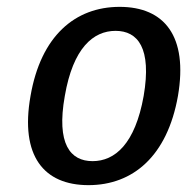

<svg xmlns="http://www.w3.org/2000/svg" viewBox="-20 -530 570 560"><path d="M499 -250C529 -425 459 -510 329 -510C199 -510 99 -425 69 -250C38 -75 108 10 238 10C368 10 468 -75 499 -250ZM399 -250C374 -110 315 -60 250 -60C185 -60 144 -110 169 -250C193 -390 252 -440 317 -440C382 -440 423 -390 399 -250Z"/></svg>

Font: Scada
Style: Italic
Weight: 400
Designer: Jovanny Lemonad
Foundry: Jovanny Lemonad
Version: Version 3.005